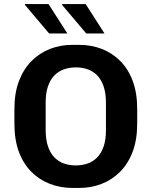

<svg xmlns="http://www.w3.org/2000/svg" viewBox="-20 -916 746 946"><path d="M337 10Q278 10 226 -10Q174 -30 134.5 -69.5Q95 -109 73 -168Q51 -227 51 -307V-378Q51 -458 73.5 -517Q96 -576 135.5 -615.5Q175 -655 226.5 -675Q278 -695 336 -695H370Q430 -695 481.5 -675Q533 -655 572.5 -615.5Q612 -576 634 -517Q656 -458 656 -378V-307Q656 -227 633.5 -168Q611 -109 571.5 -69.5Q532 -30 480.5 -10Q429 10 371 10ZM353 -101Q385 -101 412 -110.5Q439 -120 459 -140.5Q479 -161 490.5 -194Q502 -227 502 -275V-409Q502 -457 490.5 -490.5Q479 -524 459 -544.5Q439 -565 412 -574.5Q385 -584 354 -584Q323 -584 295.5 -574.5Q268 -565 248 -544.5Q228 -524 216.5 -491Q205 -458 205 -410V-276Q205 -228 216.5 -194.5Q228 -161 248 -140.5Q268 -120 295 -110.5Q322 -101 353 -101ZM405 -751 285 -893 288 -896H402L495 -751ZM222 -751 102 -893 103 -896H219L312 -751Z"/></svg>

Font: Chivo Medium SemiBold
Style: Regular
Weight: 600
Version: Version 2.002